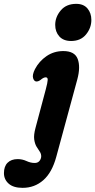

<svg xmlns="http://www.w3.org/2000/svg" viewBox="-143 -712 482 972"><path d="M217 -504.5Q178 -504.5 157.2 -527.8Q136.5 -551 136.5 -586Q136.5 -626 164.5 -659.2Q192.5 -692.5 243 -692.5Q280 -692.5 299.8 -669.2Q319.5 -646 319.5 -611Q319.5 -570.5 292.5 -537.5Q265.5 -504.5 217 -504.5ZM248.5 -310.5 142 81.5Q120.5 161.5 76.2 200.2Q32 239 -28.5 239Q-75 239 -99 217.8Q-123 196.5 -123 164.5Q-123 130 -104.5 111.8Q-86 93.5 -53.5 93.5Q-30 93.5 -9 103.2Q12 113 32.5 113Q47 113 55.2 104.5Q63.5 96 65.5 82.5Q66.5 68 58.8 56.5Q51 45 42.2 30.8Q33.5 16.5 30.2 -6Q27 -28.5 37 -65.5L89 -260.5Q98 -294.5 98.5 -307.5Q99 -320.5 88.5 -320.5Q77.5 -320.5 63 -308Q51.5 -299 41 -299.5Q29.5 -300 24.5 -316.5Q19.5 -333 34 -362Q55 -402 92.5 -427.8Q130 -453.5 177.5 -453.5Q235 -453.5 250.2 -413.8Q265.5 -374 248.5 -310.5Z"/></svg>

Font: Fraunces 144pt SuperSoft
Style: Bold Italic
Weight: 700
Italic angle: -16°
Version: Version 1.000;[0bf87f6ff]